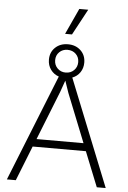

<svg xmlns="http://www.w3.org/2000/svg" viewBox="-66 -1089 757 1136"><g transform="rotate(5 312.5 -521.0)"><path d="M411 -1042 328 -888H287L358 -1042ZM553 0 470 -207H154L72 0H19L272 -633Q242 -643 223.5 -668.5Q205 -694 205 -728Q205 -772 234.5 -800Q264 -828 310 -828Q356 -828 385.5 -800Q415 -772 415 -728Q415 -695 398 -670Q381 -645 352 -634L606 0ZM310 -660Q340 -660 359.5 -679.5Q379 -699 379 -728Q379 -757 359.5 -776Q340 -795 310 -795Q281 -795 261.5 -776Q242 -757 242 -728Q242 -699 261.5 -679.5Q281 -660 310 -660ZM173 -253H452L337 -541L313 -611H312L288 -543Z"/></g></svg>

Font: Elaine Sans Light
Style: Regular
Weight: 300
Designer: Wei Huang
Foundry: Wei Huang
Version: Version 2.001;December 24, 2019;FontCreator 12.0.0.2547 64-b